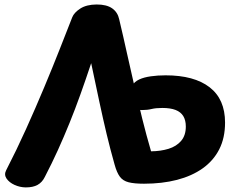

<svg xmlns="http://www.w3.org/2000/svg" viewBox="-20 -807 1050 848"><path d="M93.4 20.7Q68 20.4 44.3 9.7Q20.7 -1.1 8.9 -18.3Q-2.8 -35.6 7.1 -54.8Q53.1 -144.1 95.4 -237.8Q137.7 -331.6 175.2 -421.3Q212.8 -511.1 244 -590.5Q275.2 -669.9 298.9 -730.3Q307 -751.3 334.6 -769.2Q362.1 -787 407.3 -787.2Q451.3 -787.2 475.6 -770Q499.9 -752.8 506.4 -721.9Q524.9 -644.3 541.1 -570.3Q557.3 -496.3 574.1 -424.8Q590.8 -353.2 608.4 -282.2Q626 -211.2 647.2 -138.7Q689.7 -139.1 724.5 -149.8Q759.3 -160.6 780 -184.8Q800.7 -209.1 800.7 -248.1Q800.7 -275.8 789.6 -294.1Q778.4 -312.4 755.6 -321.3Q732.8 -330.2 696.7 -330.2Q668.8 -330.2 649.6 -325.6Q630.4 -320.9 606.7 -320.9Q582.9 -320.9 569.9 -341.8Q557 -362.8 557 -391.4Q556.8 -411.4 564.6 -428.6Q572.4 -445.7 595.4 -456.3Q615.9 -465.7 646.3 -470Q676.7 -474.3 711.3 -474.3Q837.6 -474.3 905.8 -421.6Q974 -368.9 974 -265.7Q974 -198 948.4 -147.7Q922.8 -97.3 875.1 -63.4Q827.4 -29.6 761.8 -12.6Q696.1 4.4 616 4.4Q573.2 4.4 548.2 -1.9Q523.1 -8.2 509.5 -26.4Q495.9 -44.6 486.2 -79.9Q466.7 -148.9 450.9 -215.1Q435.1 -281.3 418.9 -357.1Q402.8 -432.8 382.7 -527.9Q358.6 -455.4 335.1 -389.8Q311.6 -324.1 287 -263.6Q262.4 -203 235.8 -144.2Q209.1 -85.4 178.2 -26Q166.6 -1.9 146.1 9.5Q125.7 20.9 93.4 20.7Z"/></svg>

Font: Playpen Sans
Style: Regular
Weight: 400
Designer: Laura Meseguer, Veronika Burian, José Scaglione, Kostas Bartsokas, Vera Evstafieva, Tom Grace, Yorlmar Campos
Foundry: TypeTogether
Version: Version 2.000